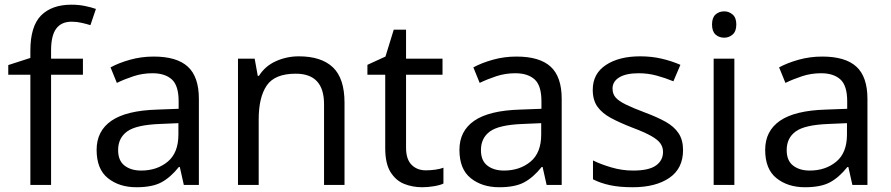

<svg xmlns="http://www.w3.org/2000/svg" viewBox="-20 -785 3783 815"><path d="M332 -467.8H196.8V0H108.9V-467.8H15.1V-508.8L108.9 -539.1V-569.8Q108.9 -673.8 154.5 -719.5Q200.2 -765.1 283.2 -765.1Q314 -765.1 341.1 -759.5Q368.2 -753.9 387.2 -747.1L363.8 -678.2Q348.1 -683.1 327.1 -688Q306.2 -692.9 284.2 -692.9Q240.2 -692.9 218.5 -663.3Q196.8 -633.8 196.8 -570.8V-536.1H332Z M632.3 -544.9Q730.5 -544.9 777.3 -502Q824.2 -459 824.2 -365.2V0H760.3L743.2 -76.2H739.3Q704.1 -32.2 665.3 -11.2Q626.5 9.8 559.1 9.8Q486.3 9.8 438.2 -28.6Q390.1 -66.9 390.1 -148.9Q390.1 -229 453.1 -272.5Q516.1 -315.9 647.5 -319.8L738.3 -323.2V-355Q738.3 -421.9 709.2 -448Q680.2 -474.1 627.4 -474.1Q585.4 -474.1 547.4 -461.7Q509.3 -449.2 476.1 -433.1L449.2 -499Q484.4 -518.1 532.2 -531.5Q580.1 -544.9 632.3 -544.9ZM737.3 -262.2 658.2 -258.8Q558.1 -254.9 519.8 -227.1Q481.4 -199.2 481.4 -147.9Q481.4 -103 508.8 -82Q536.1 -61 579.1 -61Q646 -61 691.7 -98.6Q737.3 -136.2 737.3 -213.9Z M1248 -545.9Q1344.2 -545.9 1393.3 -499Q1442.4 -452.1 1442.4 -349.1V0H1355.5V-342.8Q1355.5 -472.2 1235.4 -472.2Q1146.5 -472.2 1112.3 -422.1Q1078.1 -372.1 1078.1 -277.8V0H990.2V-536.1H1061L1074.2 -462.9H1079.1Q1105.5 -504.9 1151.4 -525.4Q1197.3 -545.9 1248 -545.9Z M1787.6 -62Q1807.6 -62 1828.6 -64.9Q1849.6 -67.9 1862.3 -73.2V-5.9Q1848.6 1 1822.5 5.4Q1796.4 9.8 1772.5 9.8Q1730.5 9.8 1695.1 -4.6Q1659.7 -19 1637.5 -54.9Q1615.2 -90.8 1615.2 -155.8V-467.8H1539.6V-509.8L1616.2 -544.9L1651.4 -659.2H1703.6V-536.1H1858.4V-467.8H1703.6V-158.2Q1703.6 -108.9 1727.1 -85.4Q1750.5 -62 1787.6 -62Z M2172.4 -544.9Q2270.5 -544.9 2317.4 -502Q2364.3 -459 2364.3 -365.2V0H2300.3L2283.2 -76.2H2279.3Q2244.1 -32.2 2205.3 -11.2Q2166.5 9.8 2099.1 9.8Q2026.4 9.8 1978.3 -28.6Q1930.2 -66.9 1930.2 -148.9Q1930.2 -229 1993.2 -272.5Q2056.2 -315.9 2187.5 -319.8L2278.3 -323.2V-355Q2278.3 -421.9 2249.3 -448Q2220.2 -474.1 2167.5 -474.1Q2125.5 -474.1 2087.4 -461.7Q2049.3 -449.2 2016.1 -433.1L1989.3 -499Q2024.4 -518.1 2072.3 -531.5Q2120.1 -544.9 2172.4 -544.9ZM2277.3 -262.2 2198.2 -258.8Q2098.1 -254.9 2059.8 -227.1Q2021.5 -199.2 2021.5 -147.9Q2021.5 -103 2048.8 -82Q2076.2 -61 2119.1 -61Q2186 -61 2231.7 -98.6Q2277.3 -136.2 2277.3 -213.9Z M2879.4 -147.9Q2879.4 -69.8 2821.3 -30Q2763.2 9.8 2665.5 9.8Q2609.4 9.8 2568.8 1Q2528.3 -7.8 2497.1 -23.9V-104Q2529.3 -87.9 2574.7 -74.5Q2620.1 -61 2667.5 -61Q2734.4 -61 2764.4 -82.5Q2794.4 -104 2794.4 -140.1Q2794.4 -160.2 2783.4 -176Q2772.5 -191.9 2743.9 -208Q2715.3 -224.1 2662.1 -244.1Q2610.4 -264.2 2573.2 -284.2Q2536.1 -304.2 2516.1 -332Q2496.1 -359.9 2496.1 -403.8Q2496.1 -472.2 2551.8 -509Q2607.4 -545.9 2697.3 -545.9Q2746.1 -545.9 2788.8 -535.9Q2831.5 -525.9 2868.2 -509.8L2838.4 -439.9Q2804.2 -454.1 2767.3 -464.1Q2730.5 -474.1 2691.4 -474.1Q2637.2 -474.1 2608.6 -456.5Q2580.1 -439 2580.1 -409.2Q2580.1 -386.2 2593.3 -371.1Q2606.4 -356 2637 -341.1Q2667.5 -326.2 2718.3 -307.1Q2769.5 -288.1 2805.4 -268.1Q2841.3 -248 2860.4 -219.5Q2879.4 -190.9 2879.4 -147.9Z M3054.2 -736.8Q3074.2 -736.8 3089.8 -723.4Q3105.5 -710 3105.5 -681.2Q3105.5 -651.9 3089.8 -638.4Q3074.2 -625 3054.2 -625Q3032.2 -625 3017.3 -638.4Q3002.4 -651.9 3002.4 -681.2Q3002.4 -710 3017.3 -723.4Q3032.2 -736.8 3054.2 -736.8ZM3097.2 -536.1V0H3009.3V-536.1Z M3470.2 -544.9Q3568.4 -544.9 3615.2 -502Q3662.1 -459 3662.1 -365.2V0H3598.1L3581.1 -76.2H3577.1Q3542 -32.2 3503.2 -11.2Q3464.4 9.8 3397 9.8Q3324.2 9.8 3276.1 -28.6Q3228 -66.9 3228 -148.9Q3228 -229 3291 -272.5Q3354 -315.9 3485.4 -319.8L3576.2 -323.2V-355Q3576.2 -421.9 3547.1 -448Q3518.1 -474.1 3465.3 -474.1Q3423.3 -474.1 3385.3 -461.7Q3347.2 -449.2 3314 -433.1L3287.1 -499Q3322.3 -518.1 3370.1 -531.5Q3418 -544.9 3470.2 -544.9ZM3575.2 -262.2 3496.1 -258.8Q3396 -254.9 3357.7 -227.1Q3319.3 -199.2 3319.3 -147.9Q3319.3 -103 3346.7 -82Q3374 -61 3417 -61Q3483.9 -61 3529.5 -98.6Q3575.2 -136.2 3575.2 -213.9Z"/></svg>

Font: Defago Noto Sans
Style: Regular
Weight: 400
Designer: John M. Durdin
Foundry: Lao IT Dev Co., Ltd.
Version: Version 1.000 2007 initial release